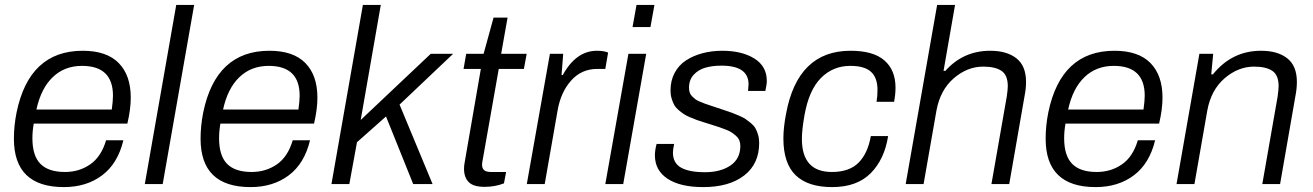

<svg xmlns="http://www.w3.org/2000/svg" viewBox="-20 -743 5298 775"><path d="M237.8 12.2Q36.1 12.2 36.1 -183.1Q36.1 -235.4 46.9 -289.1Q98.1 -538.1 314 -538.1Q410.6 -538.1 459.2 -488.5Q507.8 -439 507.8 -349.1Q507.8 -301.8 494.1 -244.1H116.2Q110.8 -213.9 110.8 -185.1Q110.8 -114.3 143.3 -81.5Q175.8 -48.8 242.2 -48.8Q299.8 -48.8 344.2 -79.6Q388.7 -110.4 408.2 -176.8H478Q455.6 -83 392.3 -35.4Q329.1 12.2 237.8 12.2ZM127 -300.8H431.2Q436 -335.9 436 -356.9Q436 -477.1 311 -477.1Q240.2 -477.1 192.9 -431.6Q145.5 -386.2 127 -300.8Z M564.5 0 691.4 -723.1H763.7L636.7 0Z M991.2 12.2Q789.6 12.2 789.6 -183.1Q789.6 -235.4 800.3 -289.1Q851.6 -538.1 1067.4 -538.1Q1164.1 -538.1 1212.6 -488.5Q1261.2 -439 1261.2 -349.1Q1261.2 -301.8 1247.6 -244.1H869.6Q864.3 -213.9 864.3 -185.1Q864.3 -114.3 896.7 -81.5Q929.2 -48.8 995.6 -48.8Q1053.2 -48.8 1097.7 -79.6Q1142.1 -110.4 1161.6 -176.8H1231.4Q1209 -83 1145.8 -35.4Q1082.5 12.2 991.2 12.2ZM880.4 -300.8H1184.6Q1189.5 -335.9 1189.5 -356.9Q1189.5 -477.1 1064.5 -477.1Q993.7 -477.1 946.3 -431.6Q898.9 -386.2 880.4 -300.8Z M1317.9 0 1444.8 -723.1H1517.1L1436 -258.8L1718.8 -525.9H1809.1L1592.8 -320.8L1726.1 0H1647.9L1538.1 -272.9L1420.9 -168.9L1390.1 0Z M1936 11.2Q1891.1 11.2 1872.1 -7.8Q1853 -26.9 1853 -62Q1853 -75.2 1856 -89.8L1920.9 -464.8H1851.1L1861.8 -525.9H1932.1L1972.2 -671.9H2028.8L2002.9 -525.9H2106L2094.7 -464.8H1993.2L1930.2 -107.9Q1925.8 -85.9 1925.8 -79.1Q1925.8 -63.5 1934.1 -56.2Q1942.4 -48.8 1961.9 -48.8H2022.9L2014.2 -2.9Q1978.5 11.2 1936 11.2Z M2106.4 0 2199.7 -525.9H2253.4L2246.6 -439.9H2251.5Q2305.2 -538.1 2389.6 -538.1Q2417.5 -538.1 2434.6 -530.8L2423.3 -464.8H2390.6Q2327.1 -464.8 2285.2 -417.7Q2243.2 -370.6 2230.5 -295.9L2178.7 0Z M2533.2 -633.8 2549.3 -723.1H2621.6L2605.5 -633.8ZM2423.3 0 2516.6 -525.9H2588.4L2495.6 0Z M2818.4 12.2Q2725.6 12.2 2674.6 -21.5Q2623.5 -55.2 2623.5 -116.2Q2623.5 -137.2 2630.4 -162.1H2701.2Q2696.3 -140.1 2696.3 -127Q2696.3 -85 2729 -66.4Q2761.7 -47.9 2825.2 -47.9Q2888.7 -47.9 2928.5 -75Q2968.3 -102.1 2968.3 -153.8Q2968.3 -166 2964.4 -176Q2960.4 -186 2951.4 -194.1Q2942.4 -202.1 2933.8 -208Q2925.3 -213.9 2909.4 -220Q2893.6 -226.1 2883.1 -229.7Q2872.6 -233.4 2852.5 -239.5Q2832.5 -245.6 2822.3 -249Q2803.7 -254.9 2793.2 -258.5Q2782.7 -262.2 2766.1 -269.3Q2749.5 -276.4 2740 -282.7Q2730.5 -289.1 2719 -298.8Q2707.5 -308.6 2701.4 -319.6Q2695.3 -330.6 2690.9 -345.5Q2686.5 -360.4 2686.5 -377.9Q2686.5 -417.5 2703.1 -448.7Q2719.7 -480 2748.8 -499Q2777.8 -518.1 2815.2 -528.1Q2852.5 -538.1 2895.5 -538.1Q2974.6 -538.1 3024.9 -506.8Q3075.2 -475.6 3075.2 -416Q3075.2 -402.3 3069.3 -376H2999.5Q3001.5 -395.5 3001.5 -402.8Q3001.5 -478 2892.1 -478Q2855 -478 2826.7 -469.7Q2798.3 -461.4 2779.8 -440.9Q2761.2 -420.4 2761.2 -389.2Q2761.2 -378.4 2763.9 -369.9Q2766.6 -361.3 2773.4 -354.5Q2780.3 -347.7 2786.4 -342.8Q2792.5 -337.9 2804.9 -332.8Q2817.4 -327.6 2825.2 -324.7Q2833 -321.8 2849.6 -316.4Q2866.2 -311 2874.5 -308.1Q2883.3 -305.2 2904.3 -298.1Q2925.3 -291 2935.1 -287.6Q2944.8 -284.2 2962.6 -276.4Q2980.5 -268.6 2989.5 -262.5Q2998.5 -256.3 3011 -246.1Q3023.4 -235.8 3029.5 -224.9Q3035.6 -213.9 3040 -198.7Q3044.4 -183.6 3044.4 -166Q3044.4 -81.5 2983.9 -34.7Q2923.3 12.2 2818.4 12.2Z M3338.9 12.2Q3241.2 12.2 3191.7 -35.6Q3142.1 -83.5 3142.1 -184.1Q3142.1 -228 3152.8 -283.2Q3199.7 -538.1 3413.1 -538.1Q3505.4 -538.1 3550 -499Q3594.7 -460 3594.7 -389.2Q3594.7 -362.3 3588.9 -332H3518.1Q3522 -355 3522 -379.9Q3522 -429.2 3495.8 -453.1Q3469.7 -477.1 3412.1 -477.1Q3342.3 -477.1 3293.7 -428.2Q3245.1 -379.4 3227.1 -276.9Q3216.8 -218.8 3216.8 -182.1Q3216.8 -48.8 3337.9 -48.8Q3408.2 -48.8 3445.6 -86.4Q3482.9 -124 3495.1 -193.8H3564.9Q3550.3 -100.1 3494.6 -43.9Q3439 12.2 3338.9 12.2Z M3635.7 0 3762.7 -723.1H3835L3788.6 -457H3795.9Q3868.2 -538.1 3977.1 -538.1Q4043.9 -538.1 4082.8 -507.6Q4121.6 -477.1 4121.6 -412.1Q4121.6 -385.7 4115.7 -356L4053.7 0H3981.9L4043.9 -354Q4047.9 -382.3 4047.9 -395Q4047.9 -439.9 4022.5 -457Q3997.1 -474.1 3948.7 -474.1Q3884.3 -474.1 3829.6 -426.8Q3774.9 -379.4 3759.8 -295.9L3708 0Z M4402.3 12.2Q4200.7 12.2 4200.7 -183.1Q4200.7 -235.4 4211.4 -289.1Q4262.7 -538.1 4478.5 -538.1Q4575.2 -538.1 4623.8 -488.5Q4672.4 -439 4672.4 -349.1Q4672.4 -301.8 4658.7 -244.1H4280.8Q4275.4 -213.9 4275.4 -185.1Q4275.4 -114.3 4307.9 -81.5Q4340.3 -48.8 4406.7 -48.8Q4464.4 -48.8 4508.8 -79.6Q4553.2 -110.4 4572.8 -176.8H4642.6Q4620.1 -83 4556.9 -35.4Q4493.7 12.2 4402.3 12.2ZM4291.5 -300.8H4595.7Q4600.6 -335.9 4600.6 -356.9Q4600.6 -477.1 4475.6 -477.1Q4404.8 -477.1 4357.4 -431.6Q4310.1 -386.2 4291.5 -300.8Z M4729 0 4821.3 -525.9H4877L4869.1 -442.9H4876Q4952.6 -538.1 5070.3 -538.1Q5137.2 -538.1 5176 -507.6Q5214.8 -477.1 5214.8 -412.1Q5214.8 -385.7 5209 -356L5147 0H5075.2L5137.2 -354Q5141.1 -384.3 5141.1 -395Q5141.1 -439.9 5115.7 -457Q5090.3 -474.1 5042 -474.1Q4978 -474.1 4923.1 -427Q4868.2 -379.9 4853 -295.9L4801.3 0Z"/></svg>

Font: Archivo Light
Style: Italic
Weight: 300
Italic angle: -10°
Designer: Hector Gatti
Foundry: Omnibus-Type
Version: Version 2.001